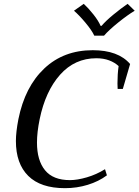

<svg xmlns="http://www.w3.org/2000/svg" viewBox="-20 -972 723 1002"><path d="M366 -916 417 -952Q442 -929 468 -896Q494 -863 505 -837H510Q532 -863 571.5 -895.5Q611 -928 646 -952L683 -916Q646 -894 597 -854.5Q548 -815 523 -786H472Q459 -814 426 -853.5Q393 -893 366 -916ZM63 -236Q63 -283 76 -350Q110 -519 211 -614.5Q312 -710 464 -710Q597 -710 659 -638L621 -508H594Q593 -516 593 -536Q593 -585 599 -627Q579 -646 549.5 -657Q520 -668 483 -668Q370 -668 293.5 -582Q217 -496 187 -350Q173 -282 173 -228Q173 -135 215 -83.5Q257 -32 345 -32Q383 -32 433 -46.5Q483 -61 528 -89L538 -57Q495 -25 438 -7.5Q381 10 319 10Q192 10 127.5 -54Q63 -118 63 -236Z"/></svg>

Font: Trirong Medium
Style: Italic
Weight: 500
Italic angle: -12°
Designer: Katatrad Team
Foundry: CadsonDemak
Version: Version 1.001